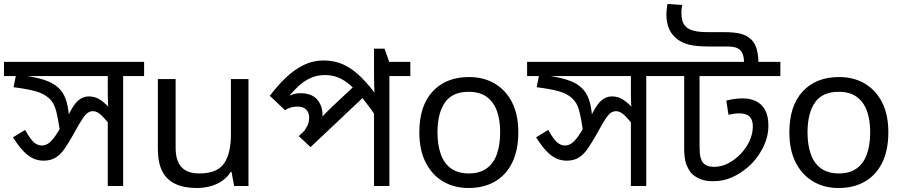

<svg xmlns="http://www.w3.org/2000/svg" viewBox="-30 -932 4525 962"><path d="M692 -622V-551H587V0H510V-353L533 -290Q502 -331 479.5 -353Q457 -375 436 -375Q422 -375 410 -367Q398 -359 383 -336.5Q368 -314 343 -268Q316 -219 294 -187.5Q272 -156 247.5 -141.5Q223 -127 188 -127Q161 -127 136.5 -138Q112 -149 87.5 -174.5Q63 -200 35 -244L96 -281Q123 -233 141 -218Q159 -203 180 -203Q197 -203 212.5 -213.5Q228 -224 246.5 -250Q265 -276 289 -321L312 -354Q338 -408 362 -428.5Q386 -449 415 -449Q448 -449 474.5 -430.5Q501 -412 536 -374L516 -373Q512 -396 511 -416.5Q510 -437 510 -458V-551H-10V-622ZM271 -271Q261 -339 250.5 -379Q240 -419 214 -441Q189 -464 146 -475.5Q103 -487 38 -495L53 -571L107 -551Q164 -542 202 -528Q240 -514 263.5 -491.5Q287 -469 299 -436Q311 -403 315 -356Z M1215 -536V0H1143L1130 -71H1126Q1109 -43 1082 -25Q1055 -7 1023 1.5Q991 10 956 10Q892 10 848.5 -10.5Q805 -31 783 -74Q761 -117 761 -185V-536H850V-191Q850 -127 879 -95Q908 -63 969 -63Q1058 -63 1092.5 -113Q1127 -163 1127 -257V-536Z M2026 -622V-551H1921V0H1844V-396L1866 -332Q1825 -392 1791 -434.5Q1757 -477 1726.5 -504Q1696 -531 1665 -543.5Q1634 -556 1598 -556Q1558 -556 1525.5 -541Q1493 -526 1466 -501Q1439 -476 1416 -447L1408 -445Q1424 -455 1439.5 -460Q1455 -465 1474 -465Q1532 -465 1559 -433.5Q1586 -402 1586 -356Q1586 -345 1585 -335Q1584 -325 1582 -320L1565 -326Q1577 -339 1588 -351Q1599 -363 1611.5 -375Q1624 -387 1637 -400L1761 -516L1810 -463L1526 -195L1467 -250L1549 -328L1513 -285L1483 -262Q1498 -279 1508.5 -298.5Q1519 -318 1519 -343Q1519 -368 1504 -383Q1489 -398 1460 -398Q1444 -398 1429 -394Q1414 -390 1398 -380L1322 -452Q1362 -505 1404 -544.5Q1446 -584 1492 -606.5Q1538 -629 1591 -629Q1647 -629 1692 -608Q1737 -587 1779 -545.5Q1821 -504 1867 -441L1849 -446Q1846 -470 1845 -498Q1844 -526 1844 -558V-688H1897L1920 -622Z M2567 -269Q2567 -180 2536.5 -117.5Q2506 -55 2450 -22.5Q2394 10 2317 10Q2246 10 2190.5 -22.5Q2135 -55 2103 -117.5Q2071 -180 2071 -269Q2071 -402 2138 -474Q2205 -546 2320 -546Q2393 -546 2448.5 -513.5Q2504 -481 2535.5 -419.5Q2567 -358 2567 -269ZM2162 -269Q2162 -206 2178.5 -159.5Q2195 -113 2230 -88Q2265 -63 2319 -63Q2373 -63 2408 -88Q2443 -113 2459.5 -159.5Q2476 -206 2476 -269Q2476 -333 2459 -378Q2442 -423 2407.5 -447.5Q2373 -472 2318 -472Q2236 -472 2199 -418Q2162 -364 2162 -269Z M3313 -622V-551H3208V0H3131V-353L3154 -290Q3123 -331 3100.5 -353Q3078 -375 3057 -375Q3043 -375 3031 -367Q3019 -359 3004 -336.5Q2989 -314 2964 -268Q2937 -219 2915 -187.5Q2893 -156 2868.5 -141.5Q2844 -127 2809 -127Q2782 -127 2757.5 -138Q2733 -149 2708.5 -174.5Q2684 -200 2656 -244L2717 -281Q2744 -233 2762 -218Q2780 -203 2801 -203Q2818 -203 2833.5 -213.5Q2849 -224 2867.5 -250Q2886 -276 2910 -321L2933 -354Q2959 -408 2983 -428.5Q3007 -449 3036 -449Q3069 -449 3095.5 -430.5Q3122 -412 3157 -374L3137 -373Q3133 -396 3132 -416.5Q3131 -437 3131 -458V-551H2611V-622ZM2892 -271Q2882 -339 2871.5 -379Q2861 -419 2835 -441Q2810 -464 2767 -475.5Q2724 -487 2659 -495L2674 -571L2728 -551Q2785 -542 2823 -528Q2861 -514 2884.5 -491.5Q2908 -469 2920 -436Q2932 -403 2936 -356Z M3880 -622V-551H3475V-205Q3475 -161 3480 -143Q3485 -125 3492 -117Q3510 -96 3547 -96Q3586 -96 3621 -115Q3656 -134 3682 -162Q3711 -193 3726.5 -228Q3742 -263 3742 -299Q3742 -331 3726 -347.5Q3710 -364 3673 -364Q3661 -364 3647 -362Q3633 -360 3620 -357L3609 -428Q3628 -433 3648.5 -436Q3669 -439 3692 -439Q3729 -439 3758 -425Q3787 -411 3803.5 -381Q3820 -351 3820 -303Q3820 -244 3791 -188.5Q3762 -133 3718 -95Q3681 -63 3637.5 -43.5Q3594 -24 3542 -24Q3505 -24 3478.5 -35Q3452 -46 3435 -63Q3419 -82 3408.5 -109Q3398 -136 3398 -191V-551H3293V-622ZM3698 -622Q3697 -663 3678.5 -681Q3660 -699 3618 -699H3524Q3459 -699 3423.5 -708Q3388 -717 3363 -736Q3336 -756 3322.5 -787.5Q3309 -819 3309 -859Q3309 -872 3310.5 -884.5Q3312 -897 3314 -912L3388 -907Q3386 -896 3385 -887.5Q3384 -879 3384 -869Q3384 -847 3388.5 -830Q3393 -813 3403 -802Q3417 -786 3443.5 -778.5Q3470 -771 3519 -771H3597Q3650 -771 3681 -763Q3712 -755 3734 -734Q3751 -718 3760 -690.5Q3769 -663 3770 -622Z M4421 -269Q4421 -180 4390.5 -117.5Q4360 -55 4304 -22.5Q4248 10 4171 10Q4100 10 4044.5 -22.5Q3989 -55 3957 -117.5Q3925 -180 3925 -269Q3925 -402 3992 -474Q4059 -546 4174 -546Q4247 -546 4302.5 -513.5Q4358 -481 4389.5 -419.5Q4421 -358 4421 -269ZM4016 -269Q4016 -206 4032.5 -159.5Q4049 -113 4084 -88Q4119 -63 4173 -63Q4227 -63 4262 -88Q4297 -113 4313.5 -159.5Q4330 -206 4330 -269Q4330 -333 4313 -378Q4296 -423 4261.5 -447.5Q4227 -472 4172 -472Q4090 -472 4053 -418Q4016 -364 4016 -269Z"/></svg>

Font: lbangla15
Style: Book
Weight: 400
Designer: Jelle Bosma - Monotype Design Team
Foundry: Monotype Imaging Inc.
Version: Version 2.003